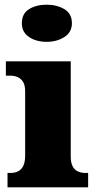

<svg xmlns="http://www.w3.org/2000/svg" viewBox="-20 -797 416 817"><path d="M12 0V-61H24Q43 -61 57 -68Q71 -75 79 -91Q87 -107 87 -135V-409Q87 -434 78.5 -448Q70 -462 56 -468.5Q42 -475 24 -475H5V-536H281V-131Q281 -105 289 -89.5Q297 -74 311.5 -67.5Q326 -61 344 -61H355V0ZM179 -619Q134 -619 103.5 -639.5Q73 -660 73 -698Q73 -739 103.5 -758Q134 -777 179 -777Q222 -777 254 -758Q286 -739 286 -698Q286 -660 254 -639.5Q222 -619 179 -619Z"/></svg>

Font: Noto Serif Hebrew Black
Style: Regular
Weight: 900
Version: Version 2.003